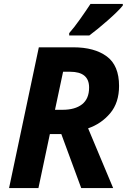

<svg xmlns="http://www.w3.org/2000/svg" viewBox="-20 -954 649 974"><path d="M26 0 177 -714H352Q459 -714 521.5 -668Q584 -622 584 -518Q584 -433 539 -379.5Q494 -326 427 -303L554 0H392L291 -274H233L175 0ZM297 -397Q361 -397 396.5 -425Q432 -453 432 -510Q432 -590 336 -590H300L259 -397ZM331 -774V-786Q356 -814 386 -856.5Q416 -899 439 -934H603V-926Q592 -912 571.5 -892Q551 -872 526 -850Q501 -828 476.5 -808Q452 -788 433 -774Z"/></svg>

Font: BC Sans
Style: Bold Italic
Weight: 700
Italic angle: -12°
Designer: Monotype Design Team
Province of B.C.
Foundry: Monotype Imaging Inc.
Version: Version 2.000;GOOG;noto-source:20170915:90ef993387c0